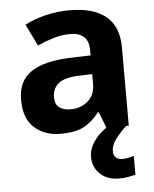

<svg xmlns="http://www.w3.org/2000/svg" viewBox="-55 -603 714 890"><g transform="rotate(-5 302.0 -158.5)"><path d="M302 -557Q412 -557 470.5 -509.5Q529 -462 529 -364V0H425L396 -74H392Q357 -30 318 -10Q279 10 211 10Q138 10 90 -32.5Q42 -75 42 -163Q42 -250 103 -291.5Q164 -333 286 -337L381 -340V-364Q381 -407 358.5 -427Q336 -447 296 -447Q256 -447 218 -435.5Q180 -424 142 -407L93 -508Q137 -531 190.5 -544Q244 -557 302 -557ZM323 -251Q251 -249 223 -225Q195 -201 195 -162Q195 -128 215 -113.5Q235 -99 267 -99Q315 -99 348 -127.5Q381 -156 381 -208V-253ZM445 111Q445 131 456 141Q467 151 484 151Q500 151 515 148Q530 145 540 142V229Q524 233 506 236.5Q488 240 464 240Q408 240 375 208.5Q342 177 342 128Q342 99 357 72Q372 45 396.5 22.5Q421 0 452 -17L517 0Q483 32 464 58.5Q445 85 445 111Z"/></g></svg>

Font: Noto Sans Balinese
Style: Regular
Weight: 400
Designer: Aditya Bayu, David Williams
Foundry: David Williams
Version: Version 2.003